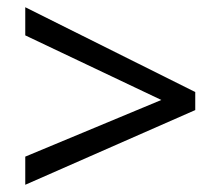

<svg xmlns="http://www.w3.org/2000/svg" viewBox="-20 -628 612 532"><path d="M50 -194 427 -351 50 -530V-608L521 -373V-323L50 -116Z"/></svg>

Font: Noto Sans Tifinagh
Style: Regular
Weight: 400
Designer: JamraPatel
Foundry: JamraPatel LLC
Version: Version 2.004; ttfautohint (v1.8.4.7-5d5b)